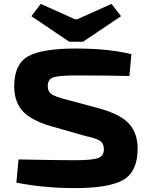

<svg xmlns="http://www.w3.org/2000/svg" viewBox="-20 -952 774 985"><path d="M601 -869 406 -738H335L141 -869L189 -932L365 -853H376L552 -932ZM369 -703Q539 -703 654 -674L644 -562Q530 -565 371 -565Q285 -565 255 -555.5Q225 -546 225 -511Q225 -481 246.5 -467.5Q268 -454 325 -440L499 -393Q602 -363 644 -315Q686 -267 686 -189Q686 -73 614 -30Q542 13 364 13Q207 13 64 -15L75 -134Q284 -130 365 -130Q453 -130 483 -141Q513 -152 513 -186Q513 -216 493 -229.5Q473 -243 419 -254L237 -306Q137 -336 95 -383.5Q53 -431 53 -509Q53 -623 124 -663Q195 -703 369 -703Z"/></svg>

Font: Exo 2 Expanded
Style: Bold
Weight: 700
Width: 7
Designer: Natanael Gama
Version: Version 1.001;PS 001.001;hotconv 1.0.70;makeotf.lib2.5.58329